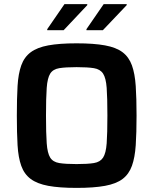

<svg xmlns="http://www.w3.org/2000/svg" viewBox="-20 -907 747 935"><path d="M353 8Q269 8 215 -2Q161 -12 129.5 -35.5Q98 -59 83.5 -99.5Q69 -140 65.5 -200Q62 -260 62 -344Q62 -428 65.5 -488Q69 -548 83.5 -588.5Q98 -629 129.5 -652.5Q161 -676 215 -686Q269 -696 353 -696Q437 -696 491.5 -686Q546 -676 577 -652.5Q608 -629 622.5 -588.5Q637 -548 641 -488Q645 -428 645 -344Q645 -260 641 -200Q637 -140 622.5 -99.5Q608 -59 577 -35.5Q546 -12 491.5 -2Q437 8 353 8ZM353 -108Q407 -108 437.5 -113Q468 -118 482 -139.5Q496 -161 499.5 -209Q503 -257 503 -344Q503 -431 499.5 -479Q496 -527 482 -548.5Q468 -570 437.5 -575Q407 -580 353 -580Q299 -580 268.5 -575Q238 -570 224.5 -548.5Q211 -527 207.5 -479Q204 -431 204 -344Q204 -257 207.5 -209Q211 -161 224.5 -139.5Q238 -118 268.5 -113Q299 -108 353 -108ZM210 -760V-765L294 -887H405V-882L290 -760ZM401 -760V-765L485 -887H597V-882L481 -760Z"/></svg>

Font: Saira SemiBold
Style: Regular
Weight: 600
Designer: Hector Gatti with collaboration of the Omnibus-Type team
Foundry: Omnibus-Type
Version: Version 1.100; ttfautohint (v1.8.3)